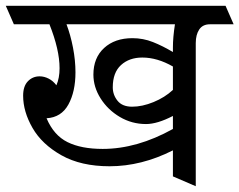

<svg xmlns="http://www.w3.org/2000/svg" viewBox="-50 -590 828 664"><path d="M676 -506Q651 -506 639 -488Q627 -470 627 -441V54L548 20V-70Q439 -15 329 -15Q230 -15 162.5 -53Q95 -91 62.5 -147.5Q30 -204 30 -259Q30 -292 46.5 -309Q63 -326 87 -326Q103 -326 118.5 -318Q134 -310 145 -295Q156 -320 156 -354Q156 -418 121 -506H-2L-30 -570H730L758 -506ZM555 -506H180Q194 -469 202.5 -425Q211 -381 211 -340Q211 -273 186.5 -228.5Q162 -184 111 -181Q136 -122 183.5 -98.5Q231 -75 305 -75Q424 -75 548 -144V-189Q494 -161 455 -161Q406 -161 364.5 -185.5Q323 -210 298 -249.5Q273 -289 273 -332Q273 -390 310 -424Q347 -458 408 -458Q445 -458 479 -444.5Q513 -431 548 -410V-426Q548 -461 555 -506ZM442 -391Q397 -391 368.5 -365Q340 -339 340 -288Q340 -262 356.5 -241.5Q373 -221 407 -221Q442 -221 481 -237Q520 -253 548 -279V-360Q494 -391 442 -391Z"/></svg>

Font: Sumana
Style: Regular
Weight: 400
Designer: Cyreal, Alexei Vanyashin (Devanagari), Olga Karpushina (Latin)
Foundry: Cyreal
Version: Version 1.015;PS 001.015;hotconv 1.0.70;makeotf.lib2.5.58329